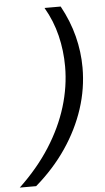

<svg xmlns="http://www.w3.org/2000/svg" viewBox="-103 -787 511 934"><g transform="rotate(-5 152.0 -320.0)"><path d="M230 -750Q271 -675 290.5 -598.5Q310 -522 310 -445Q310 -343 278 -245Q246 -147 185 -57Q124 33 35 110H-45Q46 24 106 -70Q166 -164 196 -262Q226 -360 226 -458Q226 -535 208 -609Q190 -683 151 -750Z"/></g></svg>

Font: Instrument Sans Condensed Medium
Style: Italic
Weight: 500
Width: 3
Italic angle: -13°
Designer: Rodrigo Fuenzalida
Foundry: fragTYPE
Version: Version 1.000;gftools[0.9.28]